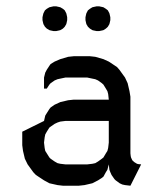

<svg xmlns="http://www.w3.org/2000/svg" viewBox="-20 -591 523 611"><path d="M50.8 -128.9V-171.9L120.1 -206.1L124 -223.1L128.9 -231L137.2 -244.1L141.1 -249L153.8 -257.8L171.9 -266.1L196.8 -272L214.8 -273.9H326.2L324.2 -292L321.8 -300.8L316.9 -309.1L309.1 -321.8L304.2 -326.2L292 -335L283.2 -338.9L273.9 -340.8L257.8 -344.2H188L171.9 -340.8L163.1 -338.9L153.8 -335L141.1 -326.2L137.2 -321.8L128.9 -309.1H120.1V-344.2L124 -359.9L128.9 -369.1L137.2 -381.8L141.1 -387.2L153.8 -395L171.9 -402.8L196.8 -410.2L214.8 -412.1H266.1L283.2 -410.2L309.1 -402.8L326.2 -395L352.1 -377.9L359.9 -369.1L377.9 -344.2L386.2 -326.2L392.1 -300.8L395 -283.2V-103L396 -94.2L397 -89.8L400.9 -81.1L407.2 -75.2L416 -69.8L419.9 -68.8L429.2 -67.9L395 0L377.9 -2L369.1 -3.9L360.8 -7.8L348.1 -17.1L344.2 -21L335 -34.2L331.1 -43L328.1 -50.8L326.2 -67.9L321.8 -50.8L316.9 -43L309.1 -28.8L304.2 -24.9L292 -17.1L273.9 -7.8L249 -2L231 0H180.2L163.1 -2L137.2 -7.8L120.1 -17.1L94.2 -34.2L85.9 -43L67.9 -67.9L59.1 -85.9L53.2 -110.8ZM115.2 -526.9V-536.1L117.2 -544.9L118.2 -548.8L123 -558.1L128.9 -563L137.2 -567.9L141.1 -568.8L149.9 -570.8H159.2L168 -568.8L171.9 -567.9L180.2 -563L186 -558.1L190.9 -548.8L191.9 -544.9L193.8 -536.1V-526.9L191.9 -518.1L190.9 -514.2L186 -505.9L180.2 -500L171.9 -495.1L168 -494.1L159.2 -492.2H149.9L141.1 -494.1L137.2 -495.1L128.9 -500L123 -505.9L118.2 -514.2L117.2 -518.1ZM120.1 -137.2 122.1 -120.1 124 -110.8 128.9 -103 137.2 -89.8 141.1 -85.9 153.8 -77.1 163.1 -71.8 171.9 -69.8 188 -67.9H257.8L273.9 -69.8L283.2 -71.8L292 -77.1L304.2 -85.9L309.1 -89.8L316.9 -103L321.8 -110.8L324.2 -120.1L326.2 -137.2V-206.1H188L171.9 -204.1L163.1 -201.2L153.8 -196.8L141.1 -188L137.2 -185.1L128.9 -171.9L124 -163.1L122.1 -153.8ZM252 -526.9V-536.1L253.9 -544.9L254.9 -548.8L259.8 -558.1L266.1 -563L273.9 -567.9L277.8 -568.8L287.1 -570.8H295.9L305.2 -568.8L309.1 -567.9L316.9 -563L323.2 -558.1L328.1 -548.8L329.1 -544.9L331.1 -536.1V-526.9L329.1 -518.1L328.1 -514.2L323.2 -505.9L316.9 -500L309.1 -495.1L305.2 -494.1L295.9 -492.2H287.1L277.8 -494.1L273.9 -495.1L266.1 -500L259.8 -505.9L254.9 -514.2L253.9 -518.1Z"/></svg>

Font: Petahja
Style: Regular
Weight: 400
Designer: T. Christopher White
Version: Version 1.1